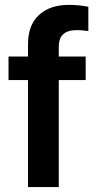

<svg xmlns="http://www.w3.org/2000/svg" viewBox="-20 -760 397 780"><path d="M328.1 -434.6H218.8V0H93.8V-434.6H14.6V-530.3H93.8V-581.1Q93.8 -657.7 138.2 -699Q182.6 -740.2 259.8 -740.2Q301.3 -740.2 338.9 -732.4V-633.8Q311.5 -637.7 293.9 -637.7Q255.4 -637.7 237.1 -621.3Q218.8 -605 218.8 -569.3V-530.3H328.1Z"/></svg>

Font: Pretendard Std SemiBold
Style: Regular
Weight: 600
Designer: Base glyphs from Inter by Rasmus Andersson; Hangeul glyphs from Noto Sans CJK(Source Han Sans) by Jang Soo-young and Kan
Foundry: Kil Hyung-jin
Version: Version 1.309